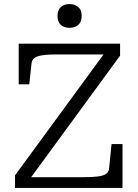

<svg xmlns="http://www.w3.org/2000/svg" viewBox="-20 -925 679 945"><path d="M260 -657Q228 -657 204.5 -655Q181 -653 166 -648Q151 -643 143.5 -634Q136 -625 135 -611L124 -510H72V-710H571V-651L110 -21L98 -53H392Q435 -53 462 -56.5Q489 -60 502.5 -69.5Q516 -79 517 -97L529 -216H583V0H54V-62L505 -678L521 -657ZM322 -788Q296 -788 279.5 -802.5Q263 -817 263 -847Q263 -876 279.5 -890.5Q296 -905 322 -905Q348 -905 365 -890.5Q382 -876 382 -847Q382 -817 365 -802.5Q348 -788 322 -788Z"/></svg>

Font: Roboto Serif Light
Style: Regular
Weight: 300
Designer: Greg Gazdowicz
Foundry: Commercial Type
Version: Version 1.008